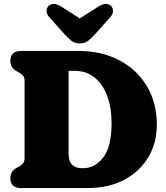

<svg xmlns="http://www.w3.org/2000/svg" viewBox="-20 -960 848 980"><path d="M33 -50Q33 -86.5 65 -103.5L80.5 -112Q93 -119 99.2 -128Q105.5 -137 105.5 -155V-545Q105.5 -563 99.2 -572Q93 -581 80.5 -588L65 -596.5Q33 -613.5 33 -650Q33 -700 88.5 -700H379.5Q499.5 -700 589.8 -652Q680 -604 730.2 -519.2Q780.5 -434.5 780.5 -324Q780.5 -230.5 736.8 -157.2Q693 -84 613.5 -42Q534 0 426 0H88.5Q33 0 33 -50ZM404.5 -101.5Q465 -101.5 507.2 -156.8Q549.5 -212 549.5 -329.5Q549.5 -410 527 -470.5Q504.5 -531 462.2 -564.8Q420 -598.5 360.5 -598.5H330V-178.5Q330 -137.5 347.5 -119.5Q365 -101.5 398.5 -101.5ZM468.5 -789Q448 -766.5 430.8 -752.5Q413.5 -738.5 387 -738.5Q360.5 -738.5 343.5 -752.5Q326.5 -766.5 306 -789L232.5 -871.5Q216.5 -889 217.8 -905.2Q219 -921.5 228 -930Q252 -951.5 292.5 -926.5L387 -866L482 -926.5Q522.5 -951.5 546.5 -930Q555.5 -921.5 556.8 -905.2Q558 -889 542 -871.5Z"/></svg>

Font: Fraunces 72pt S100 Black
Style: Regular
Weight: 900
Version: Version 1.000; ttfautohint (v1.8.3)